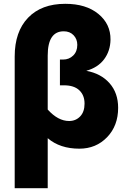

<svg xmlns="http://www.w3.org/2000/svg" viewBox="-20 -769 656 1006"><path d="M396 10Q294 10 230 -45V217H57V-473Q57 -603 127 -676Q197 -749 322 -749Q431 -749 495.5 -696Q560 -643 559 -561Q558 -502 525.5 -458.5Q493 -415 432 -398Q509 -384 554 -333Q599 -282 599 -204Q599 -110 541 -50Q483 10 396 10ZM342 -135Q377 -135 400 -159Q423 -183 423 -226Q423 -270 395.5 -296Q368 -322 315 -322H294V-457H311Q342 -457 363.5 -478Q385 -499 385 -534Q385 -564 365.5 -584.5Q346 -605 314 -605Q230 -605 230 -478V-195Q284 -135 342 -135Z"/></svg>

Font: Cantarell Extra Bold
Style: Regular
Weight: 800
Designer: Dave Crossland, Nikolaus Waxweiler, Florian Fecher, Jacques Le Bailly, Eben Sorkin, Alexei Vanyashin, Alexios Zavras, Em
Version: Version 0.303